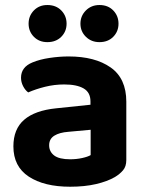

<svg xmlns="http://www.w3.org/2000/svg" viewBox="-20 -714 571 750"><path d="M254.2 -91.8Q278.4 -91.8 301 -96.7Q323.5 -101.7 334.1 -108.2V-207.1L247 -199.1Q212.1 -196.5 192 -183.9Q172 -171.3 172 -146.6Q172 -121.7 191.6 -106.7Q211.1 -91.8 254.2 -91.8ZM248.2 -493.5Q350.9 -493.5 412.1 -450.6Q473.4 -407.7 473.4 -316.6V-88.8Q473.4 -63.9 460.7 -48.9Q447.9 -33.8 428.8 -22.4Q399.1 -5.2 354.9 5.1Q310.6 15.4 254.2 15.4Q152.4 15.4 92.4 -24.1Q32.3 -63.6 32.3 -142.1Q32.3 -209.9 74.4 -246.2Q116.5 -282.5 199.2 -290.9L333.4 -304.9V-318Q333.4 -353.1 306.6 -368.6Q279.8 -384.1 230.9 -384.1Q192.7 -384.1 155.9 -375Q119.2 -365.8 90.2 -353Q78.6 -361.4 70.3 -377.3Q62.1 -393.2 62.1 -410.3Q62.1 -451.9 106.7 -470.1Q135.1 -482 173.4 -487.7Q211.8 -493.5 248.2 -493.5ZM240.1 -621.6Q240.1 -591.2 219.4 -570.3Q198.6 -549.4 165 -549.4Q132.9 -549.4 112.3 -570.3Q91.7 -591.2 91.7 -621.6Q91.7 -651.9 112.3 -673.2Q132.9 -694.4 165 -694.4Q198.6 -694.4 219.4 -673.2Q240.1 -651.9 240.1 -621.6ZM442.9 -621.6Q442.9 -591.2 422.4 -570.3Q401.9 -549.4 368.5 -549.4Q336.7 -549.4 315.5 -570.3Q294.2 -591.2 294.2 -621.6Q294.2 -651.9 315.5 -673.2Q336.7 -694.4 368.5 -694.4Q401.9 -694.4 422.4 -673.2Q442.9 -651.9 442.9 -621.6Z"/></svg>

Font: Baloo Bhaina 2
Style: Regular
Weight: 400
Designer: Yesha Goshar, Manish Minz, Shuchita Grover and Ek Type
Foundry: Ek Type
Version: Version 1.700